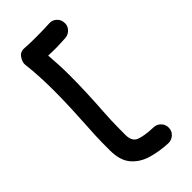

<svg xmlns="http://www.w3.org/2000/svg" viewBox="-229 -740 812 812"><g transform="rotate(-45 177.0 -333.5)"><path d="M302.2 -648.9Q304.2 -629.9 291.7 -615.5Q279.3 -601.1 260.3 -599.1Q246.6 -598.1 232.7 -597.7Q218.8 -597.2 204.6 -596.7Q192.4 -596.7 179.9 -596.9Q167.5 -597.2 155.3 -597.7Q157.7 -566.4 159.2 -535.9Q160.6 -505.4 160.6 -474.6Q160.6 -420.9 158.4 -368.7Q156.2 -316.4 152.8 -265.6Q150.9 -233.9 150.1 -215.1Q149.4 -196.3 149.2 -178.2Q148.9 -160.2 148.9 -129.9Q148.9 -91.3 174.1 -80.8Q199.2 -70.3 256.3 -67.9Q275.4 -67.4 288.3 -53.2Q301.3 -39.1 300.3 -20Q299.8 -1 285.4 11.7Q271 24.4 252 23.9Q199.7 21.5 155 8.1Q110.4 -5.4 83.3 -37.8Q56.2 -70.3 56.2 -129.9Q56.2 -160.2 56.4 -179.4Q56.6 -198.7 57.6 -219Q58.6 -239.3 60.5 -271Q63.5 -321.3 65.7 -372.6Q67.9 -423.8 67.9 -474.6Q67.9 -516.1 65.9 -557.1Q64 -598.1 59.1 -639.6Q57.1 -654.8 70.1 -674.1Q83 -693.4 107.9 -690.9Q126.5 -689.5 144.3 -689.2Q162.1 -689 181.2 -689Q200.2 -689 218 -689.5Q235.8 -689.9 252.9 -690.9Q272 -692.9 286.4 -680.4Q300.8 -668 302.2 -648.9Z"/></g></svg>

Font: Mikhak-DS2-FD Medium
Style: Regular
Weight: 500
Designer: Amin Abedi
Version: Version 3.4